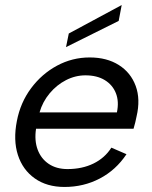

<svg xmlns="http://www.w3.org/2000/svg" viewBox="-20 -735 604 762"><path d="M236 7Q166 7 118 -27Q70 -61 51 -120Q32 -179 47 -255Q61 -328 103.5 -385Q146 -442 206.5 -474.5Q267 -507 336 -507Q404 -507 451.5 -477Q499 -447 518.5 -394Q538 -341 522 -273Q520 -262 517 -250Q514 -238 510 -224H123Q116 -177 129.5 -141Q143 -105 173.5 -84.5Q204 -64 248 -64Q306 -64 351 -86Q396 -108 422 -149L482 -123Q440 -60 376 -26.5Q312 7 236 7ZM444 -289Q453 -332 440 -365Q427 -398 396 -417Q365 -436 319 -436Q279 -436 242 -417Q205 -398 177 -364.5Q149 -331 137 -289ZM463 -715 451 -652 242 -548 253 -602Z"/></svg>

Font: Albert Sans
Style: Italic
Weight: 400
Italic angle: -11.25°
Designer: Andreas Rasmussen
Foundry: a.Foundry
Version: Version 1.025